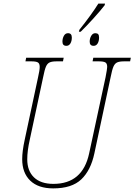

<svg xmlns="http://www.w3.org/2000/svg" viewBox="-20 -1034 745 1064"><path d="M103 -152Q103 -196 117 -260L191 -606Q200 -645 200 -663Q200 -682 190 -688Q180 -694 154 -694H121L125 -714H333L329 -694H294Q268 -694 255 -688Q242 -682 234.5 -664.5Q227 -647 219 -606L145 -260Q131 -198 131 -151Q131 -87 168.5 -51Q206 -15 276 -15Q438 -15 474 -184L565 -606Q574 -653 574 -663Q574 -682 564 -688Q554 -694 528 -694H493L497 -714H705L701 -694H668Q642 -694 629 -688Q616 -682 608.5 -664.5Q601 -647 593 -606L503 -184Q483 -90 430.5 -40Q378 10 275 10Q192 10 147.5 -33Q103 -76 103 -152ZM420 -869Q487 -953 525 -1014H562L560 -1005Q537 -975 497.5 -931.5Q458 -888 427 -858H417ZM326 -803Q326 -821 334 -835.5Q342 -850 357 -850Q378 -850 378 -826Q378 -806 370 -793Q362 -780 348 -780Q326 -780 326 -803ZM477 -803Q477 -821 485.5 -835.5Q494 -850 508 -850Q519 -850 524 -844.5Q529 -839 529 -826Q529 -806 521 -793Q513 -780 499 -780Q477 -780 477 -803Z"/></svg>

Font: Noto Serif NarrowThin
Style: Italic
Weight: 250
Width: 4
Italic angle: -12°
Designer: Monotype Design Team
Foundry: Monotype Imaging Inc.
Version: Version 1.001